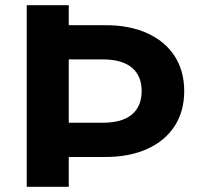

<svg xmlns="http://www.w3.org/2000/svg" viewBox="-20 -720 772 740"><path d="M690 -369Q690 -291 653 -234Q616 -177 547.5 -146Q479 -115 386 -115H245V0H83V-700H245V-623H386Q479 -623 547.5 -592Q616 -561 653 -504Q690 -447 690 -369ZM526 -369Q526 -428 488 -459.5Q450 -491 377 -491H245V-247H377Q450 -247 488 -278.5Q526 -310 526 -369Z"/></svg>

Font: mBank
Style: Bold
Weight: 700
Designer: Julieta Ulanovsky
Foundry: Julieta Ulanovsky
Version: Version 7.200